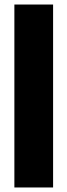

<svg xmlns="http://www.w3.org/2000/svg" viewBox="-20 -828 298 848"><path d="M43.5 0V-808H214.5V0Z"/></svg>

Font: Encode Sans Condensed ExtraBold
Style: Regular
Weight: 800
Width: 3
Designer: Multiple Designers
Foundry: Impallari Type
Version: Version 2.000